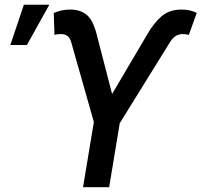

<svg xmlns="http://www.w3.org/2000/svg" viewBox="-20 -777 837 797"><path d="M324.7 0 369.6 -270.5 275.4 -602.5Q270.5 -620.1 260 -627.7Q249.5 -635.3 233.4 -635.7Q226.6 -635.3 217.5 -634.5Q208.5 -633.8 206.1 -631.8L203.1 -723.1Q220.2 -730.5 236.8 -733.9Q253.4 -737.3 272 -737.3Q312.5 -737.3 339.4 -715.8Q366.2 -694.3 381.3 -634.3L445.3 -386.7L590.3 -632.8Q620.1 -684.1 652.1 -710.7Q684.1 -737.3 733.4 -737.3Q751 -737.3 766.1 -734.1Q781.2 -731 796.9 -723.6L763.7 -631.8Q760.3 -633.8 752.9 -634.5Q745.6 -635.3 738.3 -635.7Q722.2 -635.3 709.2 -627.4Q696.3 -619.6 686 -602.5L477.1 -265.6L433.1 0ZM22.9 -590.3 79.1 -757.3H184.6L91.8 -590.3Z"/></svg>

Font: Inter Tight Medium
Style: Italic
Weight: 500
Italic angle: -9.39999°
Designer: Rasmus Andersson
Foundry: rsms
Version: Version 3.004